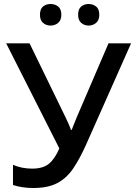

<svg xmlns="http://www.w3.org/2000/svg" viewBox="-20 -931 676 961"><path d="M410 -205Q378 -134 345.5 -86.5Q313 -39 266.5 -14.5Q220 10 147 10Q91 10 45 -5V-106Q89 -87 141 -87Q195 -87 224.5 -111Q254 -135 277 -188L11 -714H128L307 -346Q313 -334 321.5 -315Q330 -296 335 -281H339Q344 -293 351.5 -313Q359 -333 365 -346L523 -714H636ZM180 -857Q180 -886 195.5 -898.5Q211 -911 233 -911Q255 -911 271 -898.5Q287 -886 287 -857Q287 -830 271 -816.5Q255 -803 233 -803Q211 -803 195.5 -816.5Q180 -830 180 -857ZM371 -857Q371 -886 386.5 -898.5Q402 -911 424 -911Q445 -911 461 -898.5Q477 -886 477 -857Q477 -830 461 -816.5Q445 -803 424 -803Q402 -803 386.5 -816.5Q371 -830 371 -857Z"/></svg>

Font: Noto Sans Medium
Style: Regular
Weight: 500
Designer: Monotype Design Team
Foundry: Monotype Imaging Inc.
Version: Version 2.007